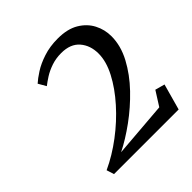

<svg xmlns="http://www.w3.org/2000/svg" viewBox="-141 -1009 687 687"><g transform="rotate(-45 203.0 -665.0)"><path d="M51 -422.5 42 -451Q93 -474.5 142 -511.5Q191 -548.5 230.5 -592.8Q270 -637 293.5 -682Q317 -727 317 -766.5Q317 -808 293.5 -835.2Q270 -862.5 223.5 -862.5Q197 -862.5 174 -854.8Q151 -847 133.2 -835.8Q115.5 -824.5 103.5 -815L86.5 -844.5Q99.5 -856.5 122.8 -871.5Q146 -886.5 178.8 -897.2Q211.5 -908 251.5 -908Q300.5 -908 331.8 -889.2Q363 -870.5 378.2 -841Q393.5 -811.5 393.5 -778Q393.5 -730 368 -682.2Q342.5 -634.5 301.8 -592Q261 -549.5 214.2 -515.5Q167.5 -481.5 124.5 -460L334.5 -477L369 -531.5L405.5 -521.5L378 -422.5Z"/></g></svg>

Font: Merriweather 28pt Light
Style: Italic
Weight: 300
Italic angle: -7.8°
Version: Version 2.101